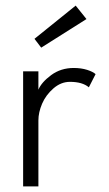

<svg xmlns="http://www.w3.org/2000/svg" viewBox="-20 -665 388 685"><path d="M127 -495 103 -526.5 250 -645 288.5 -597ZM117 0H62.5V-410.5H117V-345Q128 -371.5 162.5 -397Q197 -422.5 243 -422.5Q269.5 -422.5 290.8 -415.8Q312 -409 321 -400.5L297 -353.5Q274 -373 229.5 -373Q197.5 -373 170.5 -349.5Q143.5 -326 130.2 -295Q117 -264 117 -235.5Z"/></svg>

Font: League Spartan Light
Style: Regular
Weight: 277
Foundry: The League of Moveable Type
Version: Version 2.002